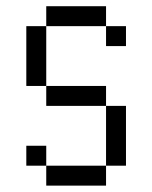

<svg xmlns="http://www.w3.org/2000/svg" viewBox="-20 -582 478 602"><path d="M62.5 -500H125V-312.5H62.5ZM312.5 -250H375V-62.5H312.5ZM125 -62.5H312.5V0H125ZM62.5 -125H125V-62.5H62.5ZM125 -312.5H312.5V-250H125ZM312.5 -500H375V-437.5H312.5ZM125 -562.5H312.5V-500H125Z"/></svg>

Font: Pixel Operator
Style: Regular
Weight: 400
Designer: Jayvee Enaguas (HarvettFox96)
Version: 2016.04.25